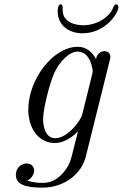

<svg xmlns="http://www.w3.org/2000/svg" viewBox="-20 -657 564 882"><path d="M245 -603C245 -544 294 -504 359 -504C463 -504 524 -595 524 -625C524 -634 518 -637 514 -637C507 -637 502 -628 500 -622C480 -573 420 -541 362 -541C327 -541 268 -554 268 -610V-621C268 -630 267 -637 259 -637C248 -637 245 -620 245 -603ZM53 147C53 187 90 205 174 205C279 205 355 139 374 63L483 -375C487 -390 487 -392 487 -396C487 -417 470 -422 460 -422C448 -422 425 -414 421 -385C407 -414 380 -442 337 -442C225 -442 110 -294 110 -153C110 -68 157 0 232 0C283 0 326 -41 338 -53L317 31C305 81 299 102 271 136C231 183 191 183 176 183C163 183 132 183 105 172C125 164 137 143 137 126C137 113 128 94 102 94C84 94 53 108 53 147ZM178 -109C178 -157 208 -274 229 -321C254 -375 298 -420 337 -420C397 -420 406 -336 406 -328L403 -314L358 -132C350 -100 289 -22 234 -22C180 -22 178 -98 178 -109Z"/></svg>

Font: CMU Serif
Style: Italic
Weight: 500
Italic angle: -14.04°
Version: Version 0.7.0